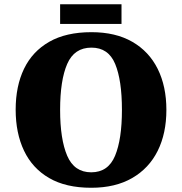

<svg xmlns="http://www.w3.org/2000/svg" viewBox="-20 -877 860 907"><path d="M411 10Q291 10 212 -36Q133 -82 93.5 -165Q54 -248 54 -359Q54 -470 93.5 -552Q133 -634 212.5 -679.5Q292 -725 412 -725Q526 -725 605 -679.5Q684 -634 725 -551.5Q766 -469 766 -358Q766 -247 725 -164.5Q684 -82 604.5 -36Q525 10 411 10ZM411 -63Q491 -63 523.5 -141Q556 -219 556 -358Q556 -498 524 -575Q492 -652 412 -652Q331 -652 297.5 -575Q264 -498 264 -358Q264 -219 297.5 -141Q331 -63 411 -63ZM264 -764V-857H554V-764Z"/></svg>

Font: Noto Serif Tamil Black
Style: Italic
Weight: 900
Italic angle: -12°
Designer: Indian Type Foundry, Tom Grace, and the Monotype Design Team
Foundry: Monotype Imaging Inc.
Version: Version 2.003; ttfautohint (v1.8.4.7-5d5b)